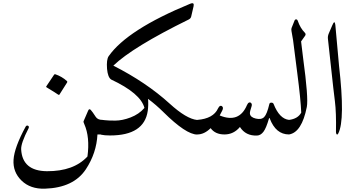

<svg xmlns="http://www.w3.org/2000/svg" viewBox="-20 -834 2207 1191"><path d="M526.9 -147.9Q533.2 -162.6 543.2 -151.9Q553.2 -141.1 573.7 -109.4Q585.9 -90.3 615.2 -90.3Q636.2 -90.3 638.7 -69.1Q641.1 -47.9 632.3 -24.2Q623.5 -0.5 615.2 0H584.5Q578.6 115.7 512.7 215.8Q437 330.6 258.8 336.4Q168.5 339.4 113.8 286.4Q59.1 233.4 64 157Q68.8 80.6 139.6 -49.3Q142.6 -54.7 148.4 -55.2Q154.3 -55.7 157.7 -50.5Q161.1 -45.4 157.2 -38.1Q108.9 55.2 111.3 93.3Q119.1 226.6 271 228Q437 229 522.5 136.7Q538.6 16.6 502.9 -64Q496.6 -78.1 498 -81.1ZM315.9 -371.1Q318.4 -375 324.2 -373Q363.8 -359.4 395 -331.5Q399.4 -327.6 396.5 -322.8L348.6 -247.1Q345.7 -242.7 338.6 -248.5Q331.5 -254.4 268.6 -292.5Q264.6 -294.9 267.1 -298.3Z M609.9 -90.8Q612.3 -90.8 631.3 -88.4Q650.4 -85.9 694.6 -85.9Q738.8 -85.9 790.5 -105.7Q842.3 -125.5 876 -164.6Q852.5 -254.9 669.4 -340.8Q648.9 -354.5 644 -406.7Q639.6 -465.3 654.3 -485.8Q770 -650.4 1159.2 -810.5Q1167.5 -814 1172.9 -814Q1182.1 -814 1181.6 -803.7Q1181.6 -799.3 1180.7 -794.9L1166 -731.4Q1163.1 -719.2 1150.4 -712.9Q802.7 -542 683.1 -426.8Q887.2 -323.2 1032.2 -191.4Q1136.7 -96.2 1203.1 -89.8Q1227.1 -87.4 1227.1 -59.6Q1227.1 -43.5 1220 -21.2Q1212.9 1 1203.1 0.5Q1134.3 0.5 994.1 -138.2Q947.8 -184.1 898.4 -220.7Q901.4 -180.7 896.5 -146Q874 6.3 662.6 6.3Q627.9 6.3 607.9 1.7Q587.9 -2.9 587.9 -59.6Q587.9 -90.8 609.9 -90.8Z M1332.5 -161.6Q1338.4 -174.3 1346.2 -177Q1354 -179.7 1360.1 -171.9Q1366.2 -164.1 1359.1 -149.2Q1352.1 -134.3 1342.8 -117.7Q1463.9 -67.9 1512.2 -182.6Q1517.6 -195.3 1525.4 -198Q1533.2 -200.7 1538.8 -193.6Q1544.4 -186.5 1540.5 -174.3Q1528.8 -140.6 1530.3 -128.9Q1532.7 -106.4 1567.1 -98.4Q1601.6 -90.3 1618.9 -108.2Q1636.2 -126 1650.9 -189Q1652.8 -197.3 1663.3 -197.3Q1673.8 -197.3 1677.2 -189Q1713.4 -96.7 1772.9 -90.3Q1785.2 -88.9 1790 -61.5Q1794.9 -37.1 1789.3 -18.6Q1783.7 0 1772.9 0Q1690.9 0 1653.3 -99.1Q1650.9 -106 1648.4 -98.6Q1630.9 -38.1 1613.8 -16.1Q1596.7 5.9 1574.7 6.8Q1503.9 9.8 1468.3 -46.4Q1429.7 0 1372.3 0Q1314.9 0 1286.6 -39.1Q1247.1 0 1204.1 0Q1185.1 0 1180.7 -67.4Q1179.2 -87.9 1204.1 -90.3Q1303.7 -98.1 1332.5 -161.6Z M1788.6 -660.2Q1803.7 -696.8 1806.6 -705.3Q1809.6 -713.9 1816.9 -713.9Q1824.2 -713.9 1827.6 -703.6Q1842.8 -659.2 1871.1 -630.9Q1880.9 -621.1 1869.6 -607.9L1847.7 -577.1Q1854 -521 1860.4 -472.7Q1894 -225.6 1883.3 -170.9Q1852.1 -12.7 1772.9 0Q1755.4 2.4 1757.8 -65.9Q1758.3 -88.9 1772.9 -90.3Q1827.1 -96.7 1848.6 -135.3Q1845.7 -213.9 1824 -380.9Q1802.2 -547.9 1797.9 -585.4L1788.1 -641.6Q1786.1 -653.3 1788.6 -660.2Z M2041.5 -677.7Q2056.2 -712.9 2060.1 -679.7Q2060.1 -679.7 2083 -426.8Q2121.6 -89.8 2078.6 -6.8Q2072.8 4.4 2068.1 -1.2Q2063.5 -6.8 2064 -17.6Q2066.4 -135.7 2057.4 -206.5Q2048.3 -277.3 2035.6 -397L2014.2 -592.8Q2012.2 -609.4 2019.5 -626.5Z"/></svg>

Font: Amiri Quran
Style: Regular
Weight: 400
Designer: Khaled Hosny
Version: Version 000.105